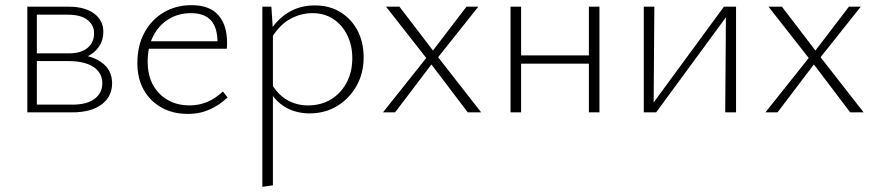

<svg xmlns="http://www.w3.org/2000/svg" viewBox="-20 -436 3399 745"><path d="M86 0V-410H247Q309 -410 345 -383.5Q381 -357 381 -312Q381 -280 364 -255Q347 -230 317 -216Q287 -202 245 -202L251 -226Q327 -226 371 -196Q415 -166 415 -113Q415 -61 374 -30.5Q333 0 260 0ZM123 -30H262Q317 -30 347 -52.5Q377 -75 377 -113Q377 -153 343 -176Q309 -199 244 -199H111V-229H249Q294 -229 319.5 -250Q345 -271 345 -307Q345 -339 319 -359Q293 -379 243 -379H123Z M709 6Q651 6 607 -18.5Q563 -43 538 -87Q513 -131 513 -191Q513 -259 540.5 -309.5Q568 -360 615.5 -388Q663 -416 723 -416Q793 -416 827 -377.5Q861 -339 861 -271Q861 -265 861 -259Q861 -253 860 -247H824V-271Q824 -329 798.5 -357Q773 -385 721 -385Q672 -385 634 -361.5Q596 -338 574.5 -296Q553 -254 553 -196Q553 -119 598.5 -73Q644 -27 716 -27Q751 -27 783 -40Q815 -53 845 -81L863 -58Q837 -34 811.5 -20Q786 -6 761 0Q736 6 709 6ZM542 -247 548 -276H853V-247Z M1181 4Q1128 4 1086 -21Q1044 -46 1020 -95L1034 -111Q1057 -70 1093.5 -48.5Q1130 -27 1175 -27Q1226 -27 1264.5 -50.5Q1303 -74 1325 -115.5Q1347 -157 1347 -210Q1347 -260 1327.5 -299.5Q1308 -339 1273.5 -362Q1239 -385 1192 -385Q1149 -385 1108 -363.5Q1067 -342 1035 -291L1018 -301Q1051 -358 1097 -386.5Q1143 -415 1201 -415Q1259 -415 1301.5 -388.5Q1344 -362 1367.5 -317Q1391 -272 1391 -213Q1391 -151 1363 -102Q1335 -53 1288 -24.5Q1241 4 1181 4ZM998 289V-410H1033L1039 -317V283Z M1466 0 1634 -211 1478 -410H1530L1660 -240L1790 -410H1836L1680 -214L1847 0H1795L1654 -186L1513 0Z M2265 0V-410H2306V0ZM1961 0V-410H2002V0ZM1980 -189V-221H2286V-189Z M2794 0 2797 -410H2836V0ZM2478 0V-410H2519L2516 0ZM2502 0V-19L2789 -410H2813V-391L2526 0Z M2950 0 3118 -211 2962 -410H3014L3144 -240L3274 -410H3320L3164 -214L3331 0H3279L3138 -186L2997 0Z"/></svg>

Font: Ysabeau Infant ExtraLight
Style: Regular
Weight: 250
Designer: Christian Thalmann (Catharsis Fonts)
Version: Version 2.001;gftools[0.9.30]; featfreeze: ss01,ss02,lnum